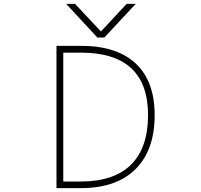

<svg xmlns="http://www.w3.org/2000/svg" viewBox="-20 -969 1040 991"><path d="M778.3 -375Q778.3 -194.3 679.7 -96.2Q581.1 2 397.5 2H271.5V-732.4H397.5Q584 -732.4 681.2 -640.6Q778.3 -548.8 778.3 -375ZM321.3 -949.2H367.2L501 -806.6L633.8 -949.2H680.7L518.6 -775.4H482.4ZM306.6 -32.2H397.5Q568.4 -32.2 656.2 -119.1Q744.1 -206.1 744.1 -375Q744.1 -697.3 397.5 -697.3H306.6Z"/></svg>

Font: Gen Shin Gothic Monospace ExtraLight
Style: Regular
Weight: 200
Designer: [Source Han Sans]
Ryoko NISHIZUKA  (kana & ideographs); Paul D. Hunt (Latin, Greek & Cyrillic); Wenlong ZHANG  (bopomofo
Version: Version 1.002.20150607